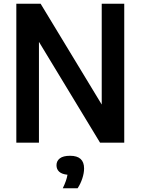

<svg xmlns="http://www.w3.org/2000/svg" viewBox="-20 -760 750 1023"><path d="M67 0V-740H196.5L522 -203V-740H642V0H513L187.5 -537V0ZM314.5 243Q335 201 339.5 171Q309.5 168 295.2 154.8Q281 141.5 281 120.5Q281 97.5 298.8 83.8Q316.5 70 353.5 70Q428 70 428 137.5Q428 162 418.5 191Q409 220 393.5 243Z"/></svg>

Font: Encode Sans SmCnd SmBold
Style: Regular
Weight: 600
Width: 4
Designer: Multiple Designers
Foundry: Impallari Type
Version: Version 3.002; ttfautohint (v1.8.3) -l 8 -r 50 -G 200 -x 14 